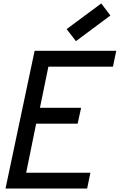

<svg xmlns="http://www.w3.org/2000/svg" viewBox="-20 -1095 695 1115"><path d="M12 0 181 -800H655L636 -708H261L212 -469H451L431 -377H190L132 -92H505L486 0ZM421 -856 367 -926 568 -1075 621 -1005Z"/></svg>

Font: Victor Mono Thin
Style: Bold Italic
Weight: 700
Italic angle: -12°
Monospace: yes
Version: Version 1.561;gftools[0.9.30]